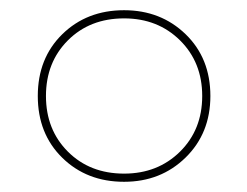

<svg xmlns="http://www.w3.org/2000/svg" viewBox="-20 -860 483 376"><path d="M223 -840Q295 -840 343.5 -793Q392 -746 392 -672Q392 -599 343.5 -551.5Q295 -504 223 -504Q150 -504 102 -551Q54 -598 54 -672Q54 -746 102 -793Q150 -840 223 -840ZM223 -520Q289 -520 332.5 -563Q376 -606 376 -672Q376 -738 332.5 -781Q289 -824 223 -824Q156 -824 113 -781Q70 -738 70 -672Q70 -606 113 -563Q156 -520 223 -520Z"/></svg>

Font: Spartan MB
Style: Regular
Weight: 250
Designer: Matt Bailey
Foundry: Matt Bailey
Version: Version 1.000